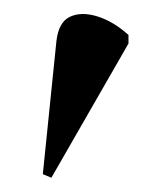

<svg xmlns="http://www.w3.org/2000/svg" viewBox="-20 -746 220 269"><path d="M52 -497 40 -502 59 -688Q62 -715 78 -722.5Q94 -730 116.5 -723Q139 -716 160 -697V-685Z"/></svg>

Font: Noto Serif Display SemiCondensed Medium
Style: Regular
Weight: 500
Width: 4
Designer: Monotype Design Team
Foundry: Monotype Imaging Inc.
Version: Version 2.009